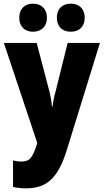

<svg xmlns="http://www.w3.org/2000/svg" viewBox="-20 -787 567 1047"><path d="M85 -690C85 -641 116 -614 160 -614C205 -614 236 -642 236 -690C236 -739 205 -767 160 -767C116 -767 85 -740 85 -690ZM290 -690C290 -642 320 -614 366 -614C412 -614 442 -642 442 -690C442 -739 412 -767 366 -767C321 -767 290 -740 290 -690ZM1 -553 183 -8 181 0C158 72 143 94 96 94C80 94 64 91 51 88V232C71 237 94 240 123 240C237 240 297 181 343 35L525 -553H349L283 -288C274 -256 269 -230 267 -207H263C262 -229 256 -262 249 -290L180 -553Z"/></svg>

Font: Noto Sans Condensed Black
Style: Regular
Weight: 900
Width: 3
Designer: Monotype Design Team
Foundry: Monotype Imaging Inc.
Version: Version 2.013